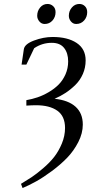

<svg xmlns="http://www.w3.org/2000/svg" viewBox="-20 -637 499 960"><path d="M85 282.2Q114.3 264.6 138.2 248.8Q162.1 232.9 195.3 204.6Q228.5 176.3 250.7 147.9Q272.9 119.6 289.1 81.1Q305.2 42.5 305.2 2.9Q305.2 -56.2 266.6 -83.5Q228 -110.8 160.2 -110.8Q138.2 -110.8 111.8 -108.9V-136.2Q140.1 -141.1 167.7 -150.4Q195.3 -159.7 223.6 -176.3Q252 -192.9 272.9 -213.9Q293.9 -234.9 307.4 -265.1Q320.8 -295.4 320.8 -330.1Q320.8 -371.6 300.5 -397.2Q280.3 -422.9 238.8 -422.9Q190.9 -422.9 150.9 -396L111.8 -314H87.9L99.1 -390.1Q102.5 -416.5 149.9 -434.3Q197.3 -452.1 243.2 -452.1Q318.8 -452.1 363.5 -422.1Q408.2 -392.1 408.2 -335Q408.2 -298.8 394.3 -267.1Q380.4 -235.4 356.7 -212.2Q333 -189 307.6 -172.4Q282.2 -155.8 252.9 -143.1Q321.3 -136.2 357.7 -103.5Q394 -70.8 394 -14.2Q394 29.3 371.6 73.2Q349.1 117.2 315.7 151.9Q282.2 186.5 239.7 218Q197.3 249.5 160.9 269.8Q124.5 290 92.8 303.2ZM166 -558.1Q166 -582 180.7 -599.6Q195.3 -617.2 217.8 -617.2Q233.9 -617.2 245.8 -606.2Q257.8 -595.2 257.8 -576.2Q257.8 -551.8 242.4 -534.4Q227.1 -517.1 203.1 -517.1Q187.5 -517.1 176.8 -529.8Q166 -542.5 166 -558.1ZM324.2 -558.1Q324.2 -582 339.4 -599.6Q354.5 -617.2 377 -617.2Q393.1 -617.2 404.5 -606.2Q416 -595.2 416 -576.2Q416 -551.8 400.4 -534.4Q384.8 -517.1 360.8 -517.1Q345.2 -517.1 334.7 -529.8Q324.2 -542.5 324.2 -558.1Z"/></svg>

Font: Dihjauti
Style: Bold Italic
Weight: 700
Italic angle: -9°
Designer: T. Christopher White
Version: Version 3.0.0